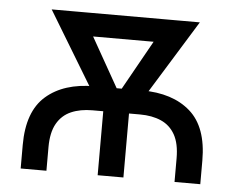

<svg xmlns="http://www.w3.org/2000/svg" viewBox="-44 -587 780 638"><g transform="rotate(5 346.5 -268.0)"><path d="M46.9 0V-78.6Q46.9 -190.4 106 -241.9Q165 -293.5 267.6 -293.5H426.3Q528.3 -293.5 587.2 -241.9Q646 -190.4 646 -78.6V0H560.1V-78.6Q560.1 -127.9 543.5 -157.5Q526.9 -187 496.8 -200.2Q466.8 -213.4 426.3 -213.4H267.6Q227.1 -213.4 196.8 -200.2Q166.5 -187 149.7 -157.5Q132.8 -127.9 132.8 -78.6V0ZM303.7 0V-279.8H389.6V0ZM295.4 -218.3 103.5 -535.6H204.6L374.5 -234.9L364.7 -218.3ZM335.4 -218.3 327.1 -237.8 493.7 -535.6H597.7L401.9 -218.3ZM180.7 -458V-535.6H536.6V-458Z"/></g></svg>

Font: Inter 20pt
Style: Regular
Weight: 400
Version: Version 4.001;git-66647c0bb